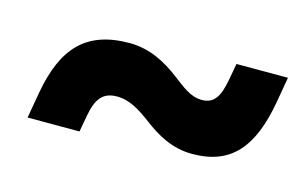

<svg xmlns="http://www.w3.org/2000/svg" viewBox="-45 -560 676 429"><g transform="rotate(15 293.0 -346.0)"><path d="M38.6 -227.5H158.7L165.5 -265.1C172.9 -306.6 187.5 -324.7 219.7 -324.7C249.5 -324.7 273.9 -308.6 300.3 -289.1C333 -264.2 368.7 -244.1 414.6 -244.1C505.4 -244.1 548.3 -297.4 567.4 -404.8L577.6 -463.9H458.5L451.7 -426.3C444.3 -384.8 432.1 -366.2 404.3 -366.2C377.4 -366.2 357.9 -383.8 333.5 -401.9C300.8 -426.8 262.7 -447.3 216.3 -447.3C115.2 -447.3 68.4 -394.5 49.3 -288.6Z"/></g></svg>

Font: Cascadia Mono PL SemiBold
Style: Italic
Weight: 600
Italic angle: -10°
Monospace: yes
Designer: Aaron Bell
Foundry: Saja Typeworks
Version: Version 2404.023